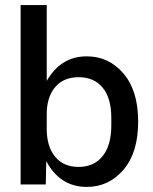

<svg xmlns="http://www.w3.org/2000/svg" viewBox="-20 -734 608 764"><path d="M325.2 9.8Q218.8 9.8 164.1 -92.8L162.1 0H62V-713.9H166V-412.1Q222.2 -509.8 325.2 -509.8Q413.1 -509.8 471.4 -441.4Q529.8 -373 529.8 -250Q529.8 -127 471.4 -58.6Q413.1 9.8 325.2 9.8ZM166 -220.2Q166 -151.4 199.2 -110.6Q232.4 -69.8 293 -69.8Q354 -69.8 388.4 -112.8Q422.9 -155.8 422.9 -234.9V-265.1Q422.9 -343.3 388.7 -385Q354.5 -426.8 293 -426.8Q232.4 -426.8 199.2 -387Q166 -347.2 166 -280.8Z"/></svg>

Font: TASA Orbiter Deck Medium
Style: Regular
Weight: 500
Designer: Weizhong Zhang
Version: Version 1.000;Glyphs 3.1.2 (3151)